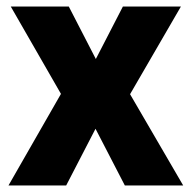

<svg xmlns="http://www.w3.org/2000/svg" viewBox="-20 -569 588 589"><path d="M167 -281 13 -549H191L274 -388L357 -549H535L379 -280L542 0H363L273 -174L183 0H6Z"/></svg>

Font: Noto Sans Devanagari UI SemiCondensed ExtraBold
Style: Regular
Weight: 800
Width: 4
Designer: Jelle Bosma - Monotype Design Team
Foundry: Monotype Imaging Inc.
Version: Version 2.004; ttfautohint (v1.8.4.7-5d5b)